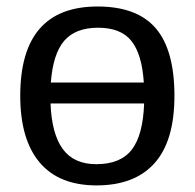

<svg xmlns="http://www.w3.org/2000/svg" viewBox="-20 -558 596 588"><path d="M514.2 -264.6C514.2 -358.1 495.1 -427 457 -471.4C418.9 -515.9 359.5 -538.1 278.8 -538.1C120.9 -538.1 42 -446.9 42 -264.6C42 -175.8 61.7 -107.8 101.1 -60.8C140.5 -13.8 198.7 9.8 275.9 9.8C353.4 9.8 412.4 -12.9 453.1 -58.1C493.8 -103.4 514.2 -172.2 514.2 -264.6ZM274.9 -55.2C229 -55.2 194.7 -70.7 172.1 -101.8C149.5 -132.9 137 -179.4 134.8 -241.2H421.4C419.1 -176.4 406.5 -129.2 383.5 -99.6C360.6 -70 324.4 -55.2 274.9 -55.2ZM280.3 -473.1C327.1 -473.1 361.3 -459.5 382.8 -432.1C404.3 -404.8 416.8 -362.5 420.4 -305.2H135.7C140 -363.4 153.6 -406 176.5 -432.9C199.5 -459.7 234 -473.1 280.3 -473.1Z"/></svg>

Font: Arimo
Style: Regular
Weight: 400
Designer: Steve Matteson
Foundry: Monotype Imaging Inc.
Version: Version 1.32